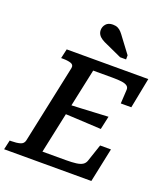

<svg xmlns="http://www.w3.org/2000/svg" viewBox="-191 -1067 1030 1183"><g transform="rotate(20 323.5 -475.5)"><path d="M595 -224 548 0H-24L-10 -62H1Q34 -62 57.5 -68.5Q81 -75 86 -98L195 -612Q199 -634 178.5 -641Q158 -648 125 -648H114L128 -710H663L624 -511H555L560 -599Q562 -617 550.5 -626.5Q539 -636 515 -639.5Q491 -643 451 -643H326L203 -67H355Q397 -67 423.5 -70.5Q450 -74 465 -83.5Q480 -93 486 -111L524 -224ZM250 -395Q294 -397 337.5 -399Q381 -401 424.5 -403.5Q468 -406 512 -408L493 -321Q451 -323 408 -325.5Q365 -328 322.5 -330Q280 -332 237 -334ZM454 -777H493V-804L424 -896Q412 -913 401 -925.5Q390 -938 376.5 -944.5Q363 -951 344 -951Q314 -951 299 -933.5Q284 -916 284 -894Q284 -878 292 -865Q300 -852 315.5 -842Q331 -832 353 -823Z"/></g></svg>

Font: Roboto Serif Medium
Style: Italic
Weight: 500
Italic angle: -10°
Designer: Greg Gazdowicz
Foundry: Commercial Type
Version: Version 1.008